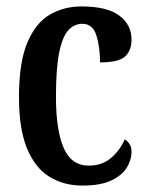

<svg xmlns="http://www.w3.org/2000/svg" viewBox="-20 -567 459 597"><path d="M236 10Q178 10 133.5 -17.5Q89 -45 64 -105.5Q39 -166 39 -265Q39 -373 65 -434.5Q91 -496 135 -521.5Q179 -547 233 -547Q313 -547 351 -518.5Q389 -490 389 -444Q389 -410 369 -391.5Q349 -373 291 -373Q291 -422 279.5 -457.5Q268 -493 236 -493Q211 -493 192.5 -473Q174 -453 164 -403.5Q154 -354 154 -266Q154 -162 178 -107Q202 -52 256 -52Q298 -52 326 -76.5Q354 -101 368 -134Q377 -128 383 -118.5Q389 -109 389 -94Q389 -71 375 -47Q361 -23 327.5 -6.5Q294 10 236 10Z"/></svg>

Font: Noto Serif Thai ExtraCondensed SemiBold
Style: Regular
Weight: 600
Width: 2
Designer: Monotype Design Team
Foundry: Monotype Imaging Inc.
Version: Version 2.001; ttfautohint (v1.8.4.7-5d5b)